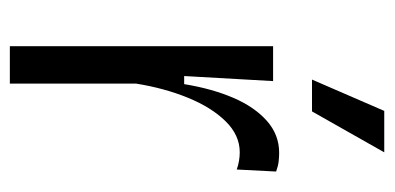

<svg xmlns="http://www.w3.org/2000/svg" viewBox="-220 -560 781 380"><g transform="rotate(90 170.0 -370.5)"><path d="M72 0V-310V-521H141L131 -345H147Q156 -400 174 -442Q192 -484 219.5 -508.5Q247 -533 283 -533Q291 -533 300 -532Q309 -531 320 -527L316 -449Q308 -452 299 -453.5Q290 -455 282 -455Q248 -455 220.5 -427Q193 -399 174 -352.5Q155 -306 146 -250V0ZM201 -598H138L200 -741H282Z"/></g></svg>

Font: Bricolage Grotesque SemiCondensed Light
Style: Regular
Weight: 300
Width: 4
Designer: Mathieu Triay
Foundry: Atelier Triay
Version: Version 1.000;gftools[0.9.30]